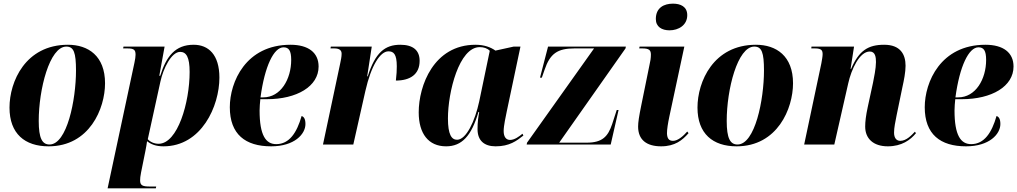

<svg xmlns="http://www.w3.org/2000/svg" viewBox="-20 -791 5568 1051"><path d="M246 10C470 10 555 -197 555 -335C555 -485 463 -546 352 -546C119 -546 32 -344 32 -202C32 -59 116 10 246 10ZM251 0C211 0 192 -34 192 -129C192 -301 251 -536 343 -536C384 -536 396 -503 396 -405C396 -245 347 0 251 0Z M716 -448 569 240H833L835 230H799C761 230 747 224 747 197C747 186 748 174 752 154L776 35C780 13 783 -1 785 -18C807 -1 833 10 875 10C1083 10 1181 -210 1181 -366C1181 -492 1121 -546 1040 -546C939 -546 890 -482 857 -376H852L881 -536H656L654 -526H678C716 -526 722 -516 722 -491C722 -482 720 -466 716 -448ZM848 -4C823 -4 801 -15 789 -29L858 -344C874 -418 919 -507 966 -507C1000 -507 1018 -478 1018 -397C1018 -231 953 -4 848 -4Z M1464 10C1592 10 1652 -57 1652 -112C1652 -141 1643 -152 1631 -156C1605 -65 1564 -2 1492 -2C1435 -2 1401 -50 1401 -186C1401 -197 1403 -235 1405 -248H1441C1605 -248 1724 -318 1724 -427C1724 -503 1668 -546 1570 -546C1325 -546 1238 -342 1238 -204C1238 -56 1323 10 1464 10ZM1421 -258H1406C1429 -429 1479 -532 1532 -532C1561 -532 1574 -514 1574 -463C1574 -358 1517 -258 1421 -258Z M1842 -443 1748 0H1914L1980 -293C2012 -434 2062 -510 2106 -510C2134 -510 2152 -496 2152 -428C2152 -408 2151 -382 2147 -350C2224 -350 2277 -383 2277 -458C2277 -515 2242 -546 2171 -546C2087 -546 2034 -503 1993 -373H1990L2015 -536H1791L1789 -526H1810C1839 -526 1850 -515 1850 -497C1850 -479 1846 -463 1842 -443Z M2422 10C2508 10 2561 -47 2599 -178H2603C2598 -149 2594 -123 2594 -84C2594 -21 2631 10 2693 10C2769 10 2808 -20 2845 -49L2840 -59C2821 -43 2796 -25 2772 -25C2751 -25 2737 -41 2737 -74C2737 -103 2749 -156 2754 -181L2829 -536H2792L2692 -514C2667 -532 2631 -546 2583 -546C2354 -546 2272 -322 2272 -176C2272 -60 2325 10 2422 10ZM2482 -26C2452 -26 2432 -54 2432 -143C2432 -287 2493 -533 2606 -533C2628 -533 2647 -527 2661 -513L2603 -235C2580 -128 2532 -26 2482 -26Z M2863 0H3323L3366 -189H3356L3331 -112C3308 -44 3278 -10 3191 -10H3041L3404 -526L3406 -536H2980L2936 -366H2946L2961 -409C2991 -498 3032 -526 3125 -526H3232L2865 -10Z M3645 -625C3694 -625 3742 -653 3742 -708C3742 -755 3705 -771 3664 -771C3616 -771 3570 -750 3570 -687C3570 -644 3603 -625 3645 -625ZM3599 10C3675 10 3716 -24 3749 -62L3742 -71C3721 -47 3691 -20 3664 -20C3640 -20 3632 -35 3631 -61C3631 -83 3636 -115 3644 -153L3726 -536H3481L3479 -526H3495C3533 -526 3543 -517 3543 -492C3543 -474 3540 -454 3535 -434L3490 -213C3478 -154 3473 -122 3473 -98C3473 -26 3519 10 3599 10Z M4012 10C4236 10 4321 -197 4321 -335C4321 -485 4229 -546 4118 -546C3885 -546 3798 -344 3798 -202C3798 -59 3882 10 4012 10ZM4017 0C3977 0 3958 -34 3958 -129C3958 -301 4017 -536 4109 -536C4150 -536 4162 -503 4162 -405C4162 -245 4113 0 4017 0Z M4840 10C4916 10 4964 -25 4994 -62L4988 -70C4971 -52 4942 -20 4908 -20C4887 -20 4874 -36 4874 -65C4874 -93 4881 -123 4888 -160L4920 -315C4928 -351 4937 -396 4937 -431C4937 -493 4909 -546 4820 -546C4733 -546 4682 -515 4639 -414H4636L4655 -536H4422L4421 -526H4441C4477 -526 4483 -515 4483 -494C4483 -482 4479 -461 4476 -444L4382 0H4547L4623 -334C4640 -411 4685 -509 4741 -509C4772 -509 4775 -477 4775 -451C4775 -417 4764 -364 4759 -339L4730 -205C4720 -159 4716 -125 4716 -98C4716 -32 4761 10 4840 10Z M5268 10C5396 10 5456 -57 5456 -112C5456 -141 5447 -152 5435 -156C5409 -65 5368 -2 5296 -2C5239 -2 5205 -50 5205 -186C5205 -197 5207 -235 5209 -248H5245C5409 -248 5528 -318 5528 -427C5528 -503 5472 -546 5374 -546C5129 -546 5042 -342 5042 -204C5042 -56 5127 10 5268 10ZM5225 -258H5210C5233 -429 5283 -532 5336 -532C5365 -532 5378 -514 5378 -463C5378 -358 5321 -258 5225 -258Z"/></svg>

Font: Noto Serif Display SemiCondensed ExtraBold
Style: Italic
Weight: 800
Width: 4
Italic angle: -12°
Designer: Monotype Design Team
Foundry: Monotype Imaging Inc.
Version: Version 2.009